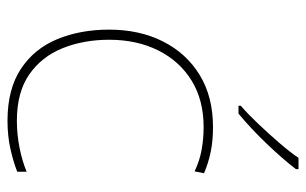

<svg xmlns="http://www.w3.org/2000/svg" viewBox="-172 -634 816 512"><g transform="rotate(90 236.0 -378.0)"><path d="M302 10Q218 10 164 -25.5Q110 -61 84.5 -122.5Q59 -184 59 -261Q59 -342 90.5 -404.5Q122 -467 180 -502.5Q238 -538 319 -538Q355 -538 384.5 -532Q414 -526 442 -514L437 -489Q407 -503 377.5 -508Q348 -513 319 -513Q247 -513 195 -481Q143 -449 114.5 -392Q86 -335 86 -261Q86 -193 108.5 -137Q131 -81 178.5 -48Q226 -15 302 -15Q338 -15 373.5 -22Q409 -29 438 -41V-16Q413 -6 378 2Q343 10 302 10ZM431 -759Q405 -725 364 -682Q323 -639 283 -606H262V-612Q285 -632 311.5 -660Q338 -688 362.5 -716.5Q387 -745 401 -766H431Z"/></g></svg>

Font: Noto Sans Sinhala UI Thin
Style: Regular
Weight: 100
Designer: Jelle Bosma - Monotype Design Team
Foundry: Monotype Imaging Inc.
Version: Version 2.006; ttfautohint (v1.8.4.7-5d5b)